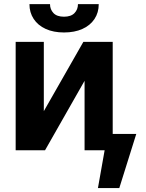

<svg xmlns="http://www.w3.org/2000/svg" viewBox="-20 -735 714 939"><path d="M387.7 -530.3H531.2V-80.1H646.5L563.5 184.6H459L491.7 0H393.6V-339.8L200.2 0H56.6V-530.3H194.3V-191.4ZM293 -576.2Q241.7 -576.2 203.6 -593.5Q165.5 -610.8 144.8 -642.3Q124 -673.8 124 -714.8H224.6Q224.6 -689 241.5 -671.1Q258.3 -653.3 293 -653.3Q327.1 -653.3 344.2 -670.9Q361.3 -688.5 361.3 -714.8H462.9Q462.9 -673.3 442.1 -642.1Q421.4 -610.8 383.1 -593.5Q344.7 -576.2 293 -576.2Z"/></svg>

Font: Pretendard
Style: Bold
Weight: 700
Designer: Base glyphs from Inter by Rasmus Andersson; Hangeul glyphs from Noto Sans CJK(Source Han Sans) by Jang Soo-young and Kan
Foundry: Kil Hyung-jin
Version: Version 1.309